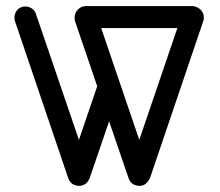

<svg xmlns="http://www.w3.org/2000/svg" viewBox="-20 -602 722 630"><path d="M244 -577C224 -567 223 -543 226 -533L299 -319L239 -143L98 -556C91 -579 65 -584 52 -579C27 -571 25 -544 29 -533L204 -17C212 7 234 7 239 8C265 8 272 -14 274 -17L338 -204L402 -17C410 7 431 7 437 8C462 8 469 -14 472 -17L647 -533C648 -534 649 -543 649 -544C649 -563 636 -575 624 -579C621 -581 617 -582 613 -582H259C253 -581 248 -580 244 -577ZM562 -510 437 -143 312 -510Z"/></svg>

Font: LS
Style: RegularAlt
Weight: 500
Designer: BSozoo
Foundry: BSozoo
Version: Version 001.000